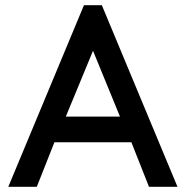

<svg xmlns="http://www.w3.org/2000/svg" viewBox="-20 -720 715 741"><path d="M665 1H555L487 -171H190L122 1H12L304 -700H373ZM443 -270 339 -524 234 -270Z"/></svg>

Font: Railway
Style: Regular
Weight: 400
Version: 1.000